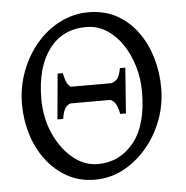

<svg xmlns="http://www.w3.org/2000/svg" viewBox="-49 -677 715 740"><g transform="rotate(-5 309.0 -307.5)"><path d="M290 15Q230 15 183 -11Q136 -37 102.5 -81Q69 -125 51.5 -181Q34 -237 34 -299Q34 -365 56.5 -425Q79 -485 118 -531Q157 -577 209 -603.5Q261 -630 319 -630Q382 -630 429.5 -603.5Q477 -577 509 -532.5Q541 -488 557.5 -432Q574 -376 574 -316Q574 -250 551.5 -190.5Q529 -131 489 -84.5Q449 -38 398.5 -11.5Q348 15 290 15ZM306 -574Q213 -574 161.5 -503.5Q110 -433 110 -313Q110 -240 137 -179Q164 -118 208.5 -81Q253 -44 306 -44Q390 -44 444.5 -111Q499 -178 499 -308Q499 -358 485 -405.5Q471 -453 445.5 -491Q420 -529 384.5 -551.5Q349 -574 306 -574ZM430 -229H408Q401 -263 390.5 -274.5Q380 -286 373 -286H222Q215 -286 204 -275.5Q193 -265 187 -229H165L181 -405H201Q208 -372 216 -361Q224 -350 230 -350H383Q390 -350 403 -360Q416 -370 422 -405H443Z"/></g></svg>

Font: ChillKai
Style: Regular
Weight: 400
Designer: ChillType
Foundry: 寒蝉字型
Version: Version 2.000